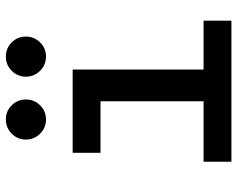

<svg xmlns="http://www.w3.org/2000/svg" viewBox="-94 -680 775 626"><g transform="rotate(-90 293.0 -367.5)"><path d="M275.4 0V-488.3H378.9V0ZM78.1 0V-90.8H285.2V0ZM369.1 0V-90.8H538.1V0ZM107.4 -426.8V-517.6H378.9V-426.8ZM420.9 -604.5Q394 -604.5 374.8 -623.8Q355.5 -643.1 355.5 -669.9Q355.5 -697.3 374.8 -716.3Q394 -735.4 420.9 -735.4Q448.2 -735.4 467.3 -716.3Q486.3 -697.3 486.3 -669.9Q486.3 -643.1 467.3 -623.8Q448.2 -604.5 420.9 -604.5ZM215.8 -604.5Q189 -604.5 169.7 -623.8Q150.4 -643.1 150.4 -669.9Q150.4 -697.3 169.7 -716.3Q189 -735.4 215.8 -735.4Q243.2 -735.4 262.2 -716.3Q281.2 -697.3 281.2 -669.9Q281.2 -643.1 262.2 -623.8Q243.2 -604.5 215.8 -604.5Z"/></g></svg>

Font: Cascadia Code
Style: Regular
Weight: 400
Designer: Aaron Bell
Foundry: Saja Typeworks
Version: Version 2404.023